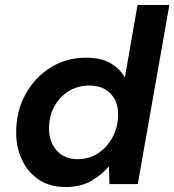

<svg xmlns="http://www.w3.org/2000/svg" viewBox="-20 -740 701 772"><path d="M243 12Q181 12 137 -17Q93 -46 69 -96Q45 -146 45 -208Q45 -293 82.5 -361Q120 -429 183.5 -468.5Q247 -508 325 -508Q387 -508 425 -485.5Q463 -463 482 -428L533 -720H661L534 0H420L418 -71Q390 -38 347.5 -13Q305 12 243 12ZM292 -100Q339 -100 375.5 -124.5Q412 -149 433.5 -190Q455 -231 455 -280Q455 -332 424 -364Q393 -396 339 -396Q292 -396 255.5 -373Q219 -350 198 -311Q177 -272 177 -223Q177 -171 207.5 -135.5Q238 -100 292 -100Z"/></svg>

Font: DeepMind Sans
Style: Bold Italic
Weight: 700
Italic angle: -10°
Designer: Jonny Pinhorn / Modifications: Colophon Foundry
Foundry: Colophon Foundry
Version: Version 1.002; ttfautohint (v1.8.2)